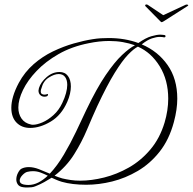

<svg xmlns="http://www.w3.org/2000/svg" viewBox="-20 -791 851 848"><path d="M800 -770Q805 -772 809.5 -770Q814 -768 808 -764L703 -697Q696 -693 694 -693Q692 -693 688 -697L622 -764Q621 -765 621 -767Q621 -770 624.5 -771Q628 -772 632 -770L701 -724ZM103 37Q98 37 93 37Q88 37 83 36Q66 34 59 24Q52 14 52 2Q52 -13 59.5 -27.5Q67 -42 75 -46Q89 -53 107 -53Q128 -53 151.5 -44Q175 -35 200 -24Q233 -59 262 -108Q291 -157 316 -209.5Q341 -262 361 -305Q407 -401 446.5 -459Q486 -517 519 -548Q552 -579 576 -591Q551 -600 522.5 -605Q494 -610 462 -610Q440 -610 417.5 -607.5Q395 -605 371 -600Q296 -585 238.5 -552Q181 -519 141.5 -477.5Q102 -436 81.5 -393.5Q61 -351 61 -316Q61 -288 75 -267.5Q89 -247 117 -241Q120 -240 126 -240Q143 -240 167.5 -250.5Q192 -261 216 -282.5Q240 -304 255 -336Q266 -359 271.5 -379.5Q277 -400 277 -416Q277 -438 267.5 -451Q258 -464 239 -464Q220 -464 195.5 -448.5Q171 -433 163 -401Q160 -394 160 -388Q160 -379 165 -376Q170 -373 176 -373Q185 -373 189 -376Q192 -376 192 -373Q192 -364 176 -364Q165 -364 157.5 -371.5Q150 -379 150 -391Q150 -394 152 -402Q160 -428 186 -450.5Q212 -473 243 -473Q267 -473 280 -455.5Q293 -438 293 -409Q293 -394 289 -376.5Q285 -359 277 -341Q251 -282 204 -254Q157 -226 113 -226Q76 -226 53 -249.5Q30 -273 30 -315Q30 -338 38 -365.5Q46 -393 63 -425Q89 -473 128.5 -507.5Q168 -542 214 -564Q260 -586 305.5 -599Q351 -612 390 -618Q408 -621 425.5 -622Q443 -623 460 -623Q532 -623 591 -601Q624 -624 648.5 -631Q673 -638 688 -638Q696 -638 701 -637Q706 -636 707 -636Q711 -636 711 -631Q711 -626 705 -626Q701 -627 696 -627.5Q691 -628 685 -628Q671 -628 651 -621.5Q631 -615 606 -595Q677 -565 720 -504Q763 -443 763 -355Q763 -308 748 -252Q727 -174 685 -121Q643 -68 588.5 -36Q534 -4 475.5 10.5Q417 25 361 25Q299 25 253 12Q240 8 229.5 3.5Q219 -1 208 -6Q192 4 175 13.5Q158 23 138 31Q129 35 120 36Q111 37 103 37ZM334 7Q384 7 440 -7Q496 -21 549 -51Q602 -81 644 -130.5Q686 -180 707 -250Q715 -277 719 -303.5Q723 -330 723 -355Q723 -437 685.5 -498Q648 -559 589 -585Q571 -576 545.5 -549.5Q520 -523 486.5 -469Q453 -415 409 -321Q388 -275 364.5 -219Q341 -163 307.5 -109.5Q274 -56 221 -15Q229 -12 238 -8.5Q247 -5 255 -3Q272 1 292 4Q312 7 334 7ZM105 26Q128 26 149.5 15Q171 4 191 -15Q175 -23 159 -29Q143 -35 125 -35Q113 -35 101 -32Q91 -30 79 -17.5Q67 -5 67 7Q67 20 85 24Q90 25 95.5 25.5Q101 26 105 26Z"/></svg>

Font: Gwendolyn
Style: Regular
Weight: 400
Designer: Robert E. Leuschke
Foundry: Robert E. Leuschke
Version: Version 1.010; ttfautohint (v1.8.3)